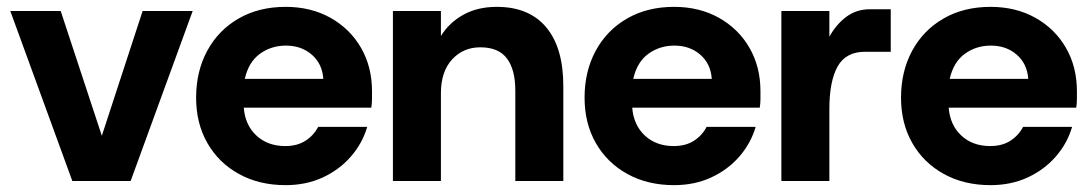

<svg xmlns="http://www.w3.org/2000/svg" viewBox="-20 -528 3186 560"><path d="M191 0 10 -496H157L277 -132L396 -496H542L361 0Z M813 12Q736 12 677 -20.5Q618 -53 585 -110.5Q552 -168 552 -243Q552 -320 584.5 -380Q617 -440 676 -474Q735 -508 813 -508Q887 -508 944 -476Q1001 -444 1033 -388.5Q1065 -333 1065 -262Q1065 -252 1065 -239.5Q1065 -227 1063 -214H691Q695 -163 728 -132.5Q761 -102 812 -102Q847 -102 871 -117.5Q895 -133 908 -158H1051Q1037 -110 1003.5 -71.5Q970 -33 921.5 -10.5Q873 12 813 12ZM814 -395Q771 -395 738 -371Q705 -347 694 -298H923Q920 -342 889.5 -368.5Q859 -395 814 -395Z M1126 0V-496H1266V-423Q1290 -462 1331.5 -485Q1373 -508 1429 -508Q1523 -508 1573 -448.5Q1623 -389 1623 -277V0H1483V-264Q1483 -325 1458.5 -357.5Q1434 -390 1381 -390Q1331 -390 1298.5 -354.5Q1266 -319 1266 -256V0Z M1946 12Q1869 12 1810 -20.5Q1751 -53 1718 -110.5Q1685 -168 1685 -243Q1685 -320 1717.5 -380Q1750 -440 1809 -474Q1868 -508 1946 -508Q2020 -508 2077 -476Q2134 -444 2166 -388.5Q2198 -333 2198 -262Q2198 -252 2198 -239.5Q2198 -227 2196 -214H1824Q1828 -163 1861 -132.5Q1894 -102 1945 -102Q1980 -102 2004 -117.5Q2028 -133 2041 -158H2184Q2170 -110 2136.5 -71.5Q2103 -33 2054.5 -10.5Q2006 12 1946 12ZM1947 -395Q1904 -395 1871 -371Q1838 -347 1827 -298H2056Q2053 -342 2022.5 -368.5Q1992 -395 1947 -395Z M2259 0V-496H2399V-421Q2419 -457 2448.5 -479Q2478 -501 2517 -501H2578V-377H2503Q2447 -377 2423 -334Q2399 -291 2399 -210V0Z M2869 12Q2792 12 2733 -20.5Q2674 -53 2641 -110.5Q2608 -168 2608 -243Q2608 -320 2640.5 -380Q2673 -440 2732 -474Q2791 -508 2869 -508Q2943 -508 3000 -476Q3057 -444 3089 -388.5Q3121 -333 3121 -262Q3121 -252 3121 -239.5Q3121 -227 3119 -214H2747Q2751 -163 2784 -132.5Q2817 -102 2868 -102Q2903 -102 2927 -117.5Q2951 -133 2964 -158H3107Q3093 -110 3059.5 -71.5Q3026 -33 2977.5 -10.5Q2929 12 2869 12ZM2870 -395Q2827 -395 2794 -371Q2761 -347 2750 -298H2979Q2976 -342 2945.5 -368.5Q2915 -395 2870 -395Z"/></svg>

Font: Host Grotesk Black
Style: Regular
Weight: 900
Designer: Doğukan Karapınar based on Poppins by Indian Type Foundry, Jonny Pinhorn
Foundry: Element Type
Version: Version 1.000; ttfautohint (v1.8.4.7-5d5b);gftools[0.9.33]